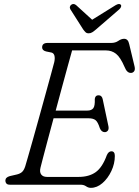

<svg xmlns="http://www.w3.org/2000/svg" viewBox="-20 -912 686 948"><path d="M377 0H29Q16.5 0 11.5 -6Q6.5 -12 6.5 -20Q6.5 -36.5 28.5 -42.5L61 -50Q77.5 -53.5 87.8 -62Q98 -70.5 104.5 -90.5Q107.5 -100 117.8 -136Q128 -172 142.8 -223.8Q157.5 -275.5 173.5 -333.8Q189.5 -392 204.8 -447Q220 -502 231.5 -544.2Q243 -586.5 248 -605.5Q252 -624.5 248.8 -637Q245.5 -649.5 234.5 -652.5L207.5 -658Q188 -663 188 -678Q188 -700 215 -700H529Q549.5 -700 564.2 -710.2Q579 -720.5 593 -720.5Q612.5 -720.5 618 -694L644.5 -583.5Q648 -568.5 642.5 -560.5Q637 -552.5 627.5 -552Q607 -550.5 595 -581.5Q574 -630 552.8 -646.5Q531.5 -663 504 -663H336Q327.5 -633 314.5 -585.5Q301.5 -538 286 -481Q270.5 -424 255 -366H411Q431.5 -366 440.5 -377.5Q449.5 -389 448 -423.5Q450.5 -441.5 465.5 -441.5Q475.5 -441.5 480.5 -436Q485.5 -430.5 487 -422.5L515.5 -288Q518 -273.5 512 -266.5Q506 -259.5 497.5 -259.5Q481 -259.5 473 -279Q463 -310.5 451.2 -319.2Q439.5 -328 417 -328H244.5Q228.5 -269 214.8 -217.5Q201 -166 191.8 -130.5Q182.5 -95 180 -84.5Q174.5 -63 183.2 -50.8Q192 -38.5 212 -38.5H368Q419.5 -38.5 452.5 -62Q485.5 -85.5 507.5 -146Q516 -165 530 -165Q547 -165 547 -142Q547 -104 530 -67.8Q513 -31.5 486 -8Q459 15.5 428.5 15.5Q416 15.5 405 7.8Q394 0 377 0ZM454.5 -767Q444 -758 435.8 -752.8Q427.5 -747.5 418 -747.5Q408 -747.5 402.5 -752.8Q397 -758 390.5 -767L327.5 -866Q323.5 -873 325.5 -879.5Q327.5 -886 332.5 -889Q344 -896.5 356 -886.5L435 -814.5L551 -886.5Q568.5 -896.5 576 -889Q579.5 -886 578 -879.5Q576.5 -873 569 -866Z"/></svg>

Font: Fraunces 9pt S100 Light
Style: Italic
Weight: 300
Italic angle: -16°
Version: Version 1.000; ttfautohint (v1.8.3)